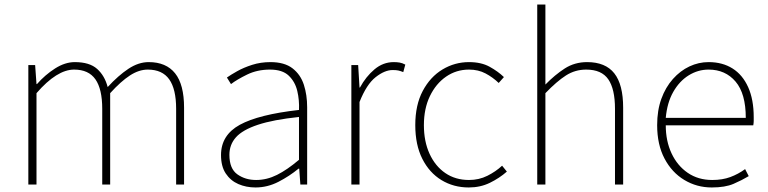

<svg xmlns="http://www.w3.org/2000/svg" viewBox="-20 -814 3387 847"><path d="M105 0V-527H135L141 -443H143Q179 -484 223 -512Q267 -540 310 -540Q375 -540 408.5 -510Q442 -480 455 -430Q502 -481 546.5 -510.5Q591 -540 636 -540Q713 -540 752.5 -490.5Q792 -441 792 -339V0H757V-334Q757 -421 726.5 -464Q696 -507 632 -507Q593 -507 553 -481Q513 -455 466 -403V0H431V-334Q431 -421 401 -464Q371 -507 307 -507Q269 -507 227.5 -481Q186 -455 141 -403V0Z M1107 13Q1066 13 1031.5 -2Q997 -17 976 -48.5Q955 -80 955 -130Q955 -218 1038 -263.5Q1121 -309 1299 -329Q1301 -372 1291.5 -412.5Q1282 -453 1254 -480Q1226 -507 1171 -507Q1115 -507 1070 -485Q1025 -463 999 -443L981 -472Q998 -484 1026.5 -500Q1055 -516 1092.5 -528Q1130 -540 1173 -540Q1235 -540 1270.5 -512.5Q1306 -485 1320.5 -440Q1335 -395 1335 -341V0H1305L1300 -70H1297Q1257 -37 1208.5 -12Q1160 13 1107 13ZM1110 -20Q1157 -20 1202 -42.5Q1247 -65 1299 -109V-298Q1185 -286 1117.5 -263.5Q1050 -241 1021 -208.5Q992 -176 992 -131Q992 -70 1027 -45Q1062 -20 1110 -20Z M1530 0V-527H1560L1566 -428H1568Q1594 -476 1632 -508Q1670 -540 1717 -540Q1731 -540 1743 -538Q1755 -536 1768 -529L1759 -496Q1746 -501 1737 -503Q1728 -505 1712 -505Q1677 -505 1637 -473.5Q1597 -442 1566 -364V0Z M2048 13Q1981 13 1927.5 -19.5Q1874 -52 1843 -113.5Q1812 -175 1812 -262Q1812 -351 1845 -413Q1878 -475 1932 -507.5Q1986 -540 2049 -540Q2103 -540 2140 -519.5Q2177 -499 2203 -474L2180 -448Q2154 -473 2122 -490Q2090 -507 2049 -507Q1993 -507 1948 -476Q1903 -445 1876.5 -390Q1850 -335 1850 -262Q1850 -190 1875 -135.5Q1900 -81 1944.5 -50.5Q1989 -20 2049 -20Q2093 -20 2130 -38.5Q2167 -57 2195 -83L2216 -57Q2183 -28 2141 -7.5Q2099 13 2048 13Z M2350 0V-794H2386V-560V-441Q2428 -484 2471.5 -512Q2515 -540 2570 -540Q2651 -540 2690 -490.5Q2729 -441 2729 -339V0H2693V-334Q2693 -421 2663.5 -464Q2634 -507 2566 -507Q2517 -507 2476.5 -481Q2436 -455 2386 -403V0Z M3120 13Q3054 13 2999 -20Q2944 -53 2911.5 -114.5Q2879 -176 2879 -262Q2879 -327 2897.5 -378Q2916 -429 2948.5 -465.5Q2981 -502 3021.5 -521Q3062 -540 3106 -540Q3167 -540 3211.5 -512Q3256 -484 3280.5 -429.5Q3305 -375 3305 -297Q3305 -289 3305 -280.5Q3305 -272 3303 -261H2917Q2917 -192 2942.5 -137.5Q2968 -83 3014 -51.5Q3060 -20 3122 -20Q3167 -20 3202 -33Q3237 -46 3267 -68L3283 -37Q3253 -19 3216 -3Q3179 13 3120 13ZM2917 -294H3270Q3270 -401 3225 -454Q3180 -507 3106 -507Q3059 -507 3018 -481.5Q2977 -456 2950 -408.5Q2923 -361 2917 -294Z"/></svg>

Font: Noto Sans JP Thin Thin
Style: Regular
Weight: 250
Version: Version 2.004-H2;hotconv 1.0.118;makeotfexe 2.5.65603